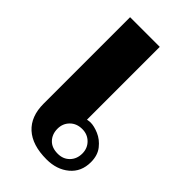

<svg xmlns="http://www.w3.org/2000/svg" viewBox="-181 -610 677 677"><g transform="rotate(45 157.5 -271.5)"><path d="M46 -122V-553H194V-190Q204 -192 210 -192Q228 -192 251.5 -182Q275 -172 292.5 -150Q310 -128 310 -94Q310 -46 276.5 -18Q243 10 192 10Q121 10 83.5 -24Q46 -58 46 -122ZM267 -94Q267 -120 249.5 -137.5Q232 -155 206 -155Q178 -155 160.5 -137.5Q143 -120 143 -94Q143 -67 159.5 -49.5Q176 -32 206 -32Q233 -32 250 -49.5Q267 -67 267 -94Z"/></g></svg>

Font: Taviraj DemiBold
Style: Regular
Weight: 600
Designer: Katatrad Team
Foundry: CadsonDemak
Version: Version 1.030